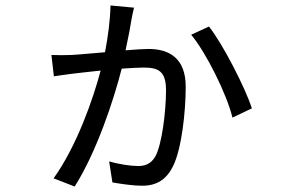

<svg xmlns="http://www.w3.org/2000/svg" viewBox="-20 -636 1040 702"><path d="M384 -616C383 -563 375 -503 364 -445C314 -441 265 -436 240 -435C215 -434 193 -434 168 -435L177 -357C195 -360 220 -363 241 -366C263 -369 304 -373 348 -378C320 -272 260 -101 176 16L253 46C333 -80 396 -271 425 -385C457 -387 486 -389 504 -389C558 -389 587 -377 587 -306C587 -228 572 -108 548 -64C531 -35 508 -29 485 -29C459 -29 416 -35 379 -46L391 31C420 36 464 43 501 43C553 43 589 20 613 -29C644 -92 659 -226 659 -319C659 -422 600 -457 523 -457C505 -457 475 -455 439 -452C449 -497 458 -545 461 -566C463 -578 466 -591 470 -608ZM679 -509C734 -443 809 -292 830 -206L901 -240C877 -314 795 -475 744 -539Z"/></svg>

Font: Noto Sans Japanese Regular
Style: Regular
Weight: 400
Designer: Ryoko NISHIZUKA (kana & ideographs); Paul D. Hunt (Latin, Greek & Cyrillic); Wenlong ZHANG (bopomofo); Sandoll Communica
Foundry: Adobe Systems Incorporated
Version: Version 1.000;PS 1;hotconv 1.0.78;makeotf.lib2.5.61930